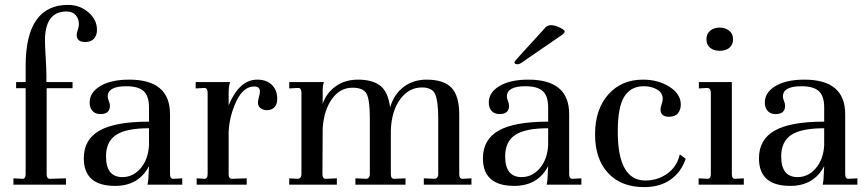

<svg xmlns="http://www.w3.org/2000/svg" viewBox="-20 -756 3550 786"><path d="M35 0V-26L72 -24Q85 -24 85 -43V-395H46V-420H85V-486Q85 -736 259 -736Q306 -736 341.5 -706Q377 -676 377 -633Q377 -612 365 -598Q353 -584 329 -584Q294 -584 294 -613Q294 -621 298.5 -634Q303 -647 303 -657Q303 -679 290 -694Q277 -709 252 -709Q164 -709 164 -589Q164 -572 167 -521Q170 -470 170 -449V-420H277V-395H171V-43Q171 -24 184 -24L250 -26V0Z M689 -24 726 -26V0H584Q588 -20 588 -37L590 -76Q548 5 451 5Q323 5 323 -108Q323 -185 387.5 -221.5Q452 -258 590 -258V-316Q590 -363 568 -383Q546 -403 497 -403Q421 -403 421 -361Q421 -353 425.5 -342.5Q430 -332 430 -323Q430 -289 391 -289Q370 -289 358.5 -302Q347 -315 347 -336Q347 -378 391 -404Q435 -430 509 -430Q676 -430 676 -289V-43Q676 -24 689 -24ZM481 -31Q525 -31 556 -67.5Q587 -104 590 -162V-231Q496 -231 455 -203.5Q414 -176 414 -116Q414 -31 481 -31Z M1033 -430Q1072 -430 1093.5 -408Q1115 -386 1115 -352Q1115 -329 1103.5 -317Q1092 -305 1073 -305Q1059 -305 1047.5 -312.5Q1036 -320 1036 -336Q1036 -345 1040 -359Q1044 -373 1044 -381Q1044 -402 1021 -402Q976 -402 947.5 -341.5Q919 -281 916 -216V-43Q916 -24 929 -24L990 -26V0H785V-26L817 -24Q830 -24 830 -43V-376Q830 -396 817 -396L781 -394V-420H922Q916 -404 916 -374V-325Q960 -430 1033 -430Z M1873 -24 1910 -26V0H1715V-26L1761 -24Q1774 -27 1774 -43V-270Q1774 -341 1762 -369.5Q1750 -398 1707 -398Q1654 -398 1618.5 -350Q1583 -302 1580 -223V-43Q1580 -24 1593 -24L1640 -26V0H1435V-26L1481 -24Q1494 -27 1494 -43V-272Q1494 -348 1480.5 -372.5Q1467 -397 1423 -397Q1372 -397 1339 -351Q1306 -305 1301 -231L1300 -43Q1300 -24 1313 -24L1359 -26V0H1164V-26L1201 -24Q1214 -27 1214 -43V-376Q1214 -396 1201 -396L1164 -394V-420H1306Q1301 -405 1301 -386V-331Q1316 -375 1354 -402.5Q1392 -430 1446 -430Q1503 -430 1535.5 -406Q1568 -382 1577 -317Q1594 -372 1633.5 -401Q1673 -430 1726 -430Q1797 -430 1828.5 -396.5Q1860 -363 1860 -288V-43Q1860 -24 1873 -24ZM1300 -203V-195Z M2099 -493Q2086 -493 2086 -501Q2086 -504 2104 -524L2199 -628Q2210 -641 2213 -644Q2216 -647 2222 -650Q2228 -653 2235 -653Q2252 -653 2272 -643Q2292 -633 2292 -627Q2292 -622 2282 -614L2119 -502Q2107 -493 2099 -493ZM2323 -24 2360 -26V0H2218Q2222 -20 2222 -37L2224 -76Q2182 5 2085 5Q1957 5 1957 -108Q1957 -185 2021.5 -221.5Q2086 -258 2224 -258V-316Q2224 -363 2202 -383Q2180 -403 2131 -403Q2055 -403 2055 -361Q2055 -353 2059.5 -342.5Q2064 -332 2064 -323Q2064 -289 2025 -289Q2004 -289 1992.5 -302Q1981 -315 1981 -336Q1981 -378 2025 -404Q2069 -430 2143 -430Q2310 -430 2310 -289V-43Q2310 -24 2323 -24ZM2115 -31Q2159 -31 2190 -67.5Q2221 -104 2224 -162V-231Q2130 -231 2089 -203.5Q2048 -176 2048 -116Q2048 -31 2115 -31Z M2612 -430Q2675 -430 2721 -400.5Q2767 -371 2767 -328Q2767 -307 2755.5 -292.5Q2744 -278 2719 -278Q2684 -278 2684 -308Q2684 -316 2688.5 -329Q2693 -342 2693 -351Q2693 -376 2670 -389.5Q2647 -403 2615 -403Q2563 -403 2536 -361Q2509 -319 2509 -217Q2509 -17 2622 -17Q2672 -17 2711.5 -45Q2751 -73 2763 -124L2787 -106Q2769 -52 2725.5 -21Q2682 10 2617 10Q2523 10 2469.5 -47.5Q2416 -105 2416 -206Q2416 -308 2470 -369Q2524 -430 2612 -430Z M2981 -596Q2981 -573 2966 -560.5Q2951 -548 2926 -548Q2902 -548 2887 -560.5Q2872 -573 2872 -596Q2872 -617 2887 -630Q2902 -643 2926 -643Q2950 -643 2965.5 -630Q2981 -617 2981 -596ZM2976 -420V-43Q2976 -24 2989 -24L3025 -26V0H2840V-26L2877 -24Q2890 -24 2890 -43V-376Q2890 -393 2878 -396L2841 -394V-420Z M3453 -24 3490 -26V0H3348Q3352 -20 3352 -37L3354 -76Q3312 5 3215 5Q3087 5 3087 -108Q3087 -185 3151.5 -221.5Q3216 -258 3354 -258V-316Q3354 -363 3332 -383Q3310 -403 3261 -403Q3185 -403 3185 -361Q3185 -353 3189.5 -342.5Q3194 -332 3194 -323Q3194 -289 3155 -289Q3134 -289 3122.5 -302Q3111 -315 3111 -336Q3111 -378 3155 -404Q3199 -430 3273 -430Q3440 -430 3440 -289V-43Q3440 -24 3453 -24ZM3245 -31Q3289 -31 3320 -67.5Q3351 -104 3354 -162V-231Q3260 -231 3219 -203.5Q3178 -176 3178 -116Q3178 -31 3245 -31Z"/></svg>

Font: Unna
Style: Regular
Weight: 400
Designer: Jorge de Buen U.
Foundry: Omnibus-Type
Version: Version 2.006;PS 002.006;hotconv 1.0.70;makeotf.lib2.5.58329